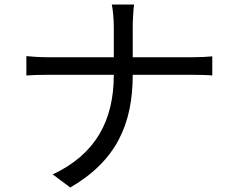

<svg xmlns="http://www.w3.org/2000/svg" viewBox="-20 -794 1040 852"><path d="M97 -545V-459C118 -461 155 -462 192 -462H485C485 -257 403 -109 214 -20L292 38C495 -80 569 -242 569 -462H834C865 -462 906 -461 922 -459V-544C906 -542 868 -540 835 -540H569V-674C569 -704 572 -754 575 -774H476C481 -754 485 -705 485 -675V-540H190C155 -540 118 -543 97 -545Z"/></svg>

Font: ChiuKong Gothic CL
Style: Regular
Weight: 400
Designer: Ryoko NISHIZUKA 西塚涼子 (kana, bopomofo & ideographs); Paul D. Hunt (Latin, Greek & Cyrillic); Sandoll Communications 산돌커뮤니
Foundry: Adobe
Version: Version 1.300